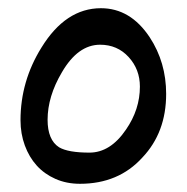

<svg xmlns="http://www.w3.org/2000/svg" viewBox="-20 -448 455 468"><path d="M175 0Q142 0 115 -12Q88 -24 69.5 -44.5Q51 -65 40.5 -93.5Q30 -122 30 -155Q30 -250 81 -332Q140 -428 226 -428Q298 -428 345 -357Q385 -296 385 -219Q385 -125 327 -64Q269 0 175 0ZM198 -76Q249 -76 287 -132Q321 -181 321 -237Q321 -279 293.5 -309Q266 -339 224 -339Q170 -339 131 -272Q96 -213 96 -156Q96 -107 124 -89Q146 -76 198 -76Z"/></svg>

Font: Dongol
Style: Regular
Weight: 400
Designer: Abdo Mohamed and Ibrahim Hamdi
Foundry: Protype Foundry
Version: Version 1.000;hotconv 1.0.109;makeotfexe 2.5.65596